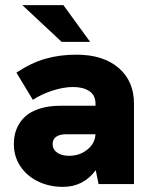

<svg xmlns="http://www.w3.org/2000/svg" viewBox="-20 -717 590 748"><path d="M353 -54Q305 11 225 11Q172 11 128.5 -10Q85 -31 59.5 -69Q34 -107 34 -156Q34 -198 52 -230Q70 -262 102 -280Q148 -305 216 -305H352V-313Q352 -346 328 -362Q304 -378 265 -378Q227 -378 183 -363.5Q139 -349 108 -328L44 -434Q101 -472 156.5 -488Q212 -504 278 -504Q382 -504 442 -452.5Q502 -401 502 -313V0H364ZM249 -110Q290 -110 320 -134Q350 -158 352 -194H238Q214 -194 200 -185Q185 -175 185 -156Q185 -135 202.5 -122.5Q220 -110 249 -110ZM67 -697H227L331 -554H220Z"/></svg>

Font: Hanken Grotesk Black
Style: Regular
Weight: 900
Designer: Alfredo Marco Pradil
Foundry: Hanken Design Co.
Version: Version 3.014